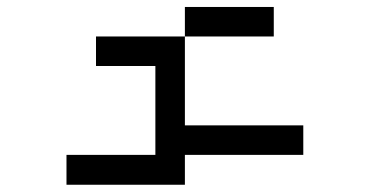

<svg xmlns="http://www.w3.org/2000/svg" viewBox="-20 -462 1040 540"><path d="M167 -26.4H417V-276.4H250V-359.4H500V-109.4H833V-26.4H500V57.6H167ZM500 -359.4V-442.4H750V-359.4Z"/></svg>

Font: KH Dot kagurazaka 12
Style: Regular
Weight: 400
Designer: Original version for X68000 by Keitarou Hiraki (http://hp.vector.co.jp/authors/VA000874/) / TrueType conversion by Homem
Version: Version 1.00.20150527